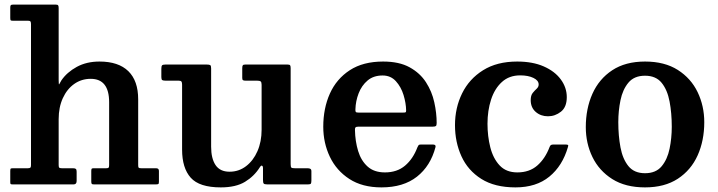

<svg xmlns="http://www.w3.org/2000/svg" viewBox="-20 -800 3114 833"><path d="M102.5 -710H37Q28 -710 26.2 -712Q24.5 -714 24.5 -723V-767Q24.5 -775 26.8 -777.5Q29 -780 37 -780H222Q230 -780 232.2 -776.8Q234.5 -773.5 234.5 -765.5V-452.5Q234.5 -429 237.2 -435Q240 -441 246.5 -451.5Q270.5 -486.5 313 -509.8Q355.5 -533 411.5 -533Q494 -533 536.8 -491.2Q579.5 -449.5 579.5 -369V-84Q579.5 -74.5 581.8 -72.2Q584 -70 594 -70H657.5Q669.5 -70 669.5 -58.5V-11.5Q669.5 -3.5 667 -1.8Q664.5 0 656.5 0H387.5Q379.5 0 377.8 -2.8Q376 -5.5 376 -13.5V-57.5Q376 -63.5 377.2 -66.8Q378.5 -70 385 -70H440Q449 -70 451.2 -72.5Q453.5 -75 453.5 -84V-356.5Q453.5 -458 373.5 -458Q333.5 -458 302 -435.8Q270.5 -413.5 252.5 -374Q234.5 -334.5 234.5 -283V-83.5Q234.5 -74.5 237.5 -72.2Q240.5 -70 249.5 -70H297Q306 -70 309.2 -67Q312.5 -64 312.5 -55V-15Q312.5 0 299.5 0H34.5Q27.5 0 26 -1.8Q24.5 -3.5 24.5 -10.5V-57Q24.5 -65 25.8 -67.5Q27 -70 35 -70H100Q108.5 -70 111.5 -72.5Q114.5 -75 114.5 -83.5V-695.5Q114.5 -703.5 112.2 -706.8Q110 -710 102.5 -710Z M770 -151V-432.5Q770 -442.5 767.2 -446.2Q764.5 -450 755 -450H699Q688 -450 684 -452.5Q680 -455 680 -465.5V-501Q680 -513 683.2 -516.5Q686.5 -520 698 -520H876.5Q888 -520 892 -517.5Q896 -515 896 -503.5V-163.5Q896 -112.5 915.2 -83.8Q934.5 -55 976 -55Q1016 -55 1047.5 -79Q1079 -103 1097 -144.2Q1115 -185.5 1115 -237V-432Q1115 -443.5 1110.8 -446.8Q1106.5 -450 1095.5 -450H1046.5Q1038.5 -450 1034.8 -451.8Q1031 -453.5 1031 -461.5V-504Q1031 -513.5 1033.5 -516.8Q1036 -520 1044.5 -520H1227.5Q1236.5 -520 1238.8 -516.5Q1241 -513 1241 -504V-88Q1241 -75.5 1244.2 -72.8Q1247.5 -70 1260 -70H1315Q1322 -70 1326.5 -67.5Q1331 -65 1331 -57V-17.5Q1331 -7 1328.8 -3.5Q1326.5 0 1316.5 0H1139Q1127 0 1124 -3.8Q1121 -7.5 1121 -20V-72Q1121 -78.5 1117 -81Q1113 -83.5 1107 -74Q1083 -35.5 1043 -11.2Q1003 13 938 13Q845 13 807.5 -29Q770 -71 770 -151Z M1382.5 -250Q1382.5 -330 1411.2 -394Q1440 -458 1497.8 -495.5Q1555.5 -533 1642 -533Q1712 -533 1757.2 -508Q1802.5 -483 1828.2 -443Q1854 -403 1864.2 -356.2Q1874.5 -309.5 1874.5 -266.5Q1874.5 -256 1871 -253.2Q1867.5 -250.5 1857 -250.5H1535Q1526 -250.5 1522.8 -247.5Q1519.5 -244.5 1520 -236Q1521 -186.5 1533.8 -144.8Q1546.5 -103 1574.8 -77.5Q1603 -52 1650 -52Q1702.5 -52 1737.2 -81.2Q1772 -110.5 1791 -161Q1793.5 -166.5 1795.8 -169.8Q1798 -173 1806 -173H1858Q1872 -173 1869.5 -162Q1848 -80 1789 -33.5Q1730 13 1635 13Q1552 13 1495.8 -23.5Q1439.5 -60 1411 -120Q1382.5 -180 1382.5 -250ZM1536 -311.5H1728Q1738 -311.5 1740 -313Q1742 -314.5 1742 -321Q1741.5 -352.5 1730.8 -387.8Q1720 -423 1697.5 -447.8Q1675 -472.5 1640 -472.5Q1600.5 -472.5 1574.8 -450.8Q1549 -429 1536 -395.2Q1523 -361.5 1522 -326Q1521.5 -317.5 1523.5 -314.5Q1525.5 -311.5 1536 -311.5Z M1954 -257Q1954 -332 1984.8 -394.8Q2015.5 -457.5 2075.8 -495.2Q2136 -533 2224 -533Q2291 -533 2339.2 -511.8Q2387.5 -490.5 2413.2 -455.2Q2439 -420 2439 -378.5Q2439 -335.5 2413.8 -315.5Q2388.5 -295.5 2357.5 -295.5Q2326 -295.5 2304.2 -314.5Q2282.5 -333.5 2282.5 -365.5Q2282.5 -386 2291.2 -396.8Q2300 -407.5 2308.5 -415.2Q2317 -423 2317 -433.5Q2317 -451 2294.2 -462Q2271.5 -473 2237 -473Q2189 -473 2157.5 -444.2Q2126 -415.5 2110.5 -367.8Q2095 -320 2095 -263Q2095 -209 2107.2 -160.8Q2119.5 -112.5 2147.8 -82.2Q2176 -52 2224.5 -52Q2277 -52 2311.2 -82Q2345.5 -112 2364.5 -162.5Q2367 -168.5 2370.2 -170.8Q2373.5 -173 2382 -173H2433Q2442 -173 2444.2 -171Q2446.5 -169 2444 -162Q2420.5 -80.5 2363.5 -33.8Q2306.5 13 2216.5 13Q2126.5 13 2068.2 -23.8Q2010 -60.5 1982 -122Q1954 -183.5 1954 -257Z M2521.5 -248.5Q2521.5 -328.5 2550.2 -393Q2579 -457.5 2636.2 -495.2Q2693.5 -533 2778.5 -533Q2863.5 -533 2920.8 -496.5Q2978 -460 3006.8 -400Q3035.5 -340 3035.5 -270Q3035.5 -190 3006.8 -126Q2978 -62 2920.8 -24.5Q2863.5 13 2778.5 13Q2693.5 13 2636.2 -23.2Q2579 -59.5 2550.2 -119Q2521.5 -178.5 2521.5 -248.5ZM2662.5 -270Q2662.5 -211 2672 -160.5Q2681.5 -110 2706.5 -79.2Q2731.5 -48.5 2778.5 -48.5Q2825.5 -48.5 2850.5 -78.5Q2875.5 -108.5 2885 -154.8Q2894.5 -201 2894.5 -250Q2894.5 -309 2885 -359.5Q2875.5 -410 2850.5 -440.8Q2825.5 -471.5 2778.5 -471.5Q2731.5 -471.5 2706.5 -441.5Q2681.5 -411.5 2672 -365.2Q2662.5 -319 2662.5 -270Z"/></svg>

Font: Besley SemiBold
Style: Regular
Weight: 600
Designer: Owen Earl
Foundry: indestructible type*
Version: Version 2.001; ttfautohint (v1.8.3)